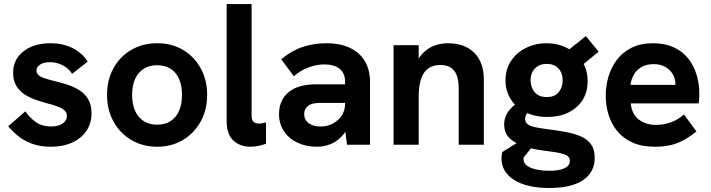

<svg xmlns="http://www.w3.org/2000/svg" viewBox="-20 -717 3523 951"><path d="M232 9.8Q177.2 9.8 136 -6.1Q94.8 -22 66.6 -45.8Q38.4 -69.6 20.8 -91.6L105.6 -165.6Q123.4 -137.8 154.9 -114.2Q186.4 -90.6 233 -90.6Q269.8 -90.6 290.6 -105.5Q311.4 -120.4 311.4 -141.8Q311.4 -160.2 298 -171.4Q284.6 -182.6 262.6 -190.5Q240.6 -198.4 213.6 -205.2Q185.6 -212.8 155.9 -223.1Q126.2 -233.4 101.1 -249.9Q76 -266.4 60.5 -292.2Q45 -318 45 -356.6Q45 -422.4 96.1 -462.6Q147.2 -502.8 230.8 -502.8Q289.8 -502.8 338.1 -479.6Q386.4 -456.4 414.2 -411.8L337.4 -351.4Q318.6 -379.8 289.4 -394.4Q260.2 -409 227.2 -409Q198.4 -409 179.6 -397.8Q160.8 -386.6 160.8 -368.2Q160.8 -355 169.5 -346.2Q178.2 -337.4 197.8 -330.5Q217.4 -323.6 249 -315.6Q278.8 -308.6 310.8 -298.6Q342.8 -288.6 370.7 -271.7Q398.6 -254.8 416 -226.8Q433.4 -198.8 433.4 -155.6Q433.4 -106.6 408.3 -69.2Q383.2 -31.8 337.9 -11Q292.6 9.8 232 9.8Z M758.6 9.8Q687.2 9.8 630.9 -23.3Q574.6 -56.4 542.4 -114.7Q510.2 -172.9 510.2 -247.3Q510.2 -321.6 542.2 -379.4Q574.2 -437.2 630.5 -470Q686.8 -502.8 758.6 -502.8Q830.4 -502.8 886 -470.1Q941.6 -437.3 973.8 -379.4Q1006 -321.5 1006 -247Q1006 -173 973.9 -114.9Q941.8 -56.9 885.9 -23.5Q830 9.8 758.6 9.8ZM758.8 -99.4Q797.2 -99.4 824.8 -117.1Q852.4 -134.8 866.9 -168.1Q881.4 -201.4 881.4 -247.1Q881.4 -293.6 866.9 -326.3Q852.4 -359 824.8 -376.5Q797.2 -394 758.8 -394Q719.6 -394 691.8 -376.3Q664 -358.6 649.2 -326.1Q634.4 -293.6 634.4 -247.1Q634.4 -201.4 649.2 -168.1Q664 -134.8 691.8 -117.1Q719.6 -99.4 758.8 -99.4Z M1219.8 9.8Q1169.4 9.8 1136 -20.9Q1102.6 -51.6 1102.6 -118.6V-697H1226.2V-143Q1226.2 -122.4 1236.1 -113.6Q1246 -104.8 1261.8 -104.8Q1270.2 -104.8 1279.1 -106.5Q1288 -108.2 1297.6 -111V-5.4Q1277 2.8 1256.5 6.3Q1236 9.8 1219.8 9.8Z M1698.8 0 1689.2 -74.4V-311.4Q1689.2 -355.2 1661.6 -376.6Q1634 -398 1587 -398Q1547.6 -398 1507.2 -382.7Q1466.8 -367.4 1435.6 -339.2L1372.8 -423.6Q1424.6 -466.2 1479.1 -484.5Q1533.6 -502.8 1597.2 -502.8Q1699 -502.8 1755.9 -451.9Q1812.8 -401 1812.8 -311.4V0ZM1550.2 9.8Q1496 9.8 1453.3 -10.3Q1410.6 -30.4 1386.3 -67.2Q1362 -104 1362 -152.4Q1362 -194.6 1379.7 -225.2Q1397.4 -255.8 1426.4 -272.4Q1450.6 -287 1481.4 -293.2Q1512.2 -299.4 1546.8 -299.4H1699.6V-207.2H1564.8Q1548.8 -207.2 1533.5 -204.4Q1518.2 -201.6 1506.8 -193.4Q1497.4 -186.4 1492 -175.9Q1486.6 -165.4 1486.6 -152Q1486.6 -123.8 1508.7 -107.1Q1530.8 -90.4 1567.8 -90.4Q1601 -90.4 1628.5 -104.9Q1656 -119.4 1672.6 -144.8Q1689.2 -170.2 1689.2 -202.6L1722.4 -137.2Q1708.6 -85.4 1682.3 -52.8Q1656 -20.2 1622.1 -5.2Q1588.2 9.8 1550.2 9.8Z M1929.2 0V-493H2053.8V-381.4L2033.8 -378.6Q2046.6 -423.8 2071.8 -450.9Q2097 -478 2130.1 -490.4Q2163.2 -502.8 2198.2 -502.8Q2282.2 -502.8 2329.4 -455.3Q2376.6 -407.8 2376.6 -322V0H2252V-276Q2252 -337.8 2229.9 -366.4Q2207.8 -395 2160.8 -395Q2125.2 -395 2101.5 -378.4Q2077.8 -361.8 2065.8 -326.7Q2053.8 -291.6 2053.8 -236.4V0Z M2701.2 214.2Q2591 214.2 2527.5 174.9Q2464 135.6 2464 67.2Q2464 61 2464.8 52.7Q2465.6 44.4 2467.6 36.2L2606.2 -49.8L2637 -15.4L2574.2 62Q2573.2 64.8 2573.2 66.9Q2573.2 69 2573.2 71.4Q2573.2 98.8 2608.3 113.8Q2643.4 128.8 2701.2 128.8Q2749.6 128.8 2776 116.3Q2802.4 103.8 2802.4 80.2Q2802.4 67.4 2795.1 59.4Q2787.8 51.4 2771.7 46.2Q2755.6 41 2730.2 36.9Q2704.8 32.8 2668.8 28.4Q2623.2 22.6 2579.2 9.3Q2535.2 -4 2506.2 -30.5Q2477.2 -57 2477.2 -101Q2477.2 -140.2 2504.1 -172.8Q2531 -205.4 2575.2 -226.2L2634.6 -178Q2608.4 -173.6 2594.7 -159.8Q2581 -146 2581 -127.2Q2581 -111.2 2593.9 -101.6Q2606.8 -92 2630.8 -87Q2654.8 -82 2687.8 -77.6Q2739.4 -71.2 2782.9 -63.2Q2826.4 -55.2 2858.6 -40.7Q2890.8 -26.2 2908.2 -1.1Q2925.6 24 2925.6 64.2Q2925.6 137 2867.2 175.6Q2808.8 214.2 2701.2 214.2ZM2691 -137.8Q2629.2 -137.8 2582.5 -161.3Q2535.8 -184.8 2509.8 -225.6Q2483.8 -266.4 2483.8 -318.8Q2483.8 -374.4 2511.4 -415.7Q2539 -457 2585.5 -479.9Q2632 -502.8 2686.8 -502.8Q2741.2 -502.8 2787.5 -479.9Q2833.8 -457 2862.2 -414.6Q2890.6 -372.2 2890.6 -314.6Q2890.6 -261.2 2865.4 -221.4Q2840.2 -181.6 2795.2 -159.7Q2750.2 -137.8 2691 -137.8ZM2688.4 -236.2Q2728.2 -236.2 2747.6 -260.7Q2767 -285.2 2767 -319.6Q2767 -355.8 2745.8 -378.2Q2724.6 -400.6 2688.4 -400.6Q2651.2 -400.6 2629.6 -378Q2608 -355.4 2608 -320Q2608 -285.2 2628 -260.7Q2648 -236.2 2688.4 -236.2ZM2857.4 -389 2767.6 -446.8 2881.8 -538.2 2945.2 -461.2Z M3223.2 9.8Q3159.2 9.8 3113 -10.9Q3066.8 -31.6 3037.4 -67.5Q3008 -103.4 2994.1 -148.9Q2980.2 -194.4 2980.2 -243.6Q2980.2 -291.6 2993.9 -337.8Q3007.6 -384 3035.7 -421.2Q3063.8 -458.4 3108.5 -480.6Q3153.2 -502.8 3215.2 -502.8Q3272.8 -502.8 3315.8 -483.3Q3358.8 -463.8 3387.1 -429.2Q3415.4 -394.6 3429.6 -349Q3443.8 -303.4 3443.8 -251.2Q3443.8 -243.6 3443.3 -231.2Q3442.8 -218.8 3440.8 -204.8H3104.4Q3109.2 -152 3143.7 -125.2Q3178.2 -98.4 3229.6 -98.4Q3268.4 -98.4 3304 -111.5Q3339.6 -124.6 3367.6 -150.2L3429.6 -65.8Q3395.4 -38.6 3364.2 -21.9Q3333 -5.2 3299.5 2.3Q3266 9.8 3223.2 9.8ZM3321.4 -267Q3323.4 -275 3324.5 -283Q3325.6 -291 3325.6 -298.4Q3325.6 -319.4 3318 -337.7Q3310.4 -356 3296.3 -369.8Q3282.2 -383.6 3262.4 -391.5Q3242.6 -399.4 3217.8 -399.4Q3180.8 -399.4 3156.1 -384.2Q3131.4 -369 3118.6 -345.6Q3105.8 -322.2 3102.8 -296.6H3362.6Z"/></svg>

Font: Hanken Grotesk
Style: Regular
Weight: 400
Designer: Alfredo Marco Pradil
Foundry: Hanken Design Co.
Version: Version 3.013